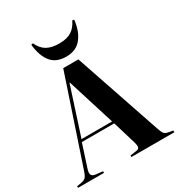

<svg xmlns="http://www.w3.org/2000/svg" viewBox="-226 -1117 1174 1262"><g transform="rotate(-30 360.5 -486.0)"><path d="M-5 0V-12L30 -18Q48 -21 60 -30Q72 -39 84 -74L304 -730H419L642 -74Q652 -44 661 -33.5Q670 -23 693 -19L726 -13V0H400V-12L444 -18Q465 -20 469.5 -31.5Q474 -43 466 -71L413 -248H167L111 -75Q102 -47 109.5 -33.5Q117 -20 140 -18L192 -12V0ZM175 -266H407L294 -627H292ZM361 -785Q283 -785 245 -834.5Q207 -884 199 -968L213 -971Q235 -923 271 -903Q307 -883 364 -883Q423 -883 457.5 -905.5Q492 -928 512 -972L526 -970Q517 -887 476.5 -836Q436 -785 361 -785Z"/></g></svg>

Font: Literata 72pt
Style: Bold
Weight: 700
Designer: Latin by Veronika Burian and Jose Scaglione. Greek by Irene Vlachou. Cyrillic by Vera Evstafieva.
Foundry: TypeTogether
Version: Version 3.002